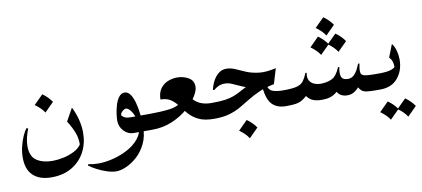

<svg xmlns="http://www.w3.org/2000/svg" viewBox="-62 -652 2313 1052"><g transform="rotate(-10 1095.0 -126.5)"><path d="M332.5 -195.8Q351.1 -158.7 360.1 -121.8Q369.1 -85 369.1 -50.8Q369.1 9.3 343.5 57.1Q317.9 105 270.3 133.1Q222.7 161.1 156.7 161.1Q91.8 161.1 55.7 127.7Q19.5 94.2 19.5 27.8Q19.5 -3.4 27.1 -34.4Q34.7 -65.4 45.9 -90.3Q57.1 -115.2 67.9 -128.4L76.7 -124.5Q67.9 -102.5 61.8 -78.6Q55.7 -54.7 55.7 -29.8Q55.7 28.3 90.6 50.8Q125.5 73.2 178.7 73.2Q205.6 73.2 238.3 66.4Q271 59.6 299.8 44.9Q328.6 30.3 342.8 6.3L340.3 16.1Q341.3 -25.4 327.9 -58.6Q314.5 -91.8 293 -125ZM185.1 -295.9Q216.3 -273.9 235.8 -245.1L185.1 -194.3Q175.3 -209.5 162.4 -221.9Q149.4 -234.4 134.3 -245.1Z M514.2 190.4Q489.7 190.4 461.2 181.2Q432.6 171.9 406.7 158.4Q380.9 145 363.8 131.8L367.2 125Q393.1 130.9 423.3 130.9Q460.9 130.9 504.4 120.1Q547.9 109.4 586.7 88.6Q625.5 67.9 650.4 37.6Q675.3 7.3 675.3 -31.2Q675.3 -65.4 665.8 -89.4Q656.2 -113.3 644 -126.2Q631.8 -139.2 623.5 -139.2Q613.8 -139.2 602.5 -128.9Q591.3 -118.7 591.3 -108.9Q591.3 -104.5 603.3 -96.2Q615.2 -87.9 639.2 -87.9H744.6Q757.3 -87.9 763.2 -74.5Q769 -61 769 -43.9Q769 -26.9 763.2 -13.4Q757.3 0 744.6 0H641.1Q610.4 0 587.4 -24.4Q564.5 -48.8 564.5 -83Q564.5 -95.7 567.6 -119.4Q570.8 -143.1 578.1 -167.7Q585.4 -192.4 598.4 -209.7Q611.3 -227.1 630.4 -227.1Q648.9 -227.1 662.1 -208.3Q675.3 -189.5 683.3 -159.2Q691.4 -128.9 695.1 -94Q698.7 -59.1 698.7 -26.4Q698.7 28.3 678.7 69.1Q658.7 109.9 628.7 136.7Q598.6 163.6 567.4 177Q536.1 190.4 514.2 190.4Z M817.9 -155.3Q818.4 -192.9 835 -215.6Q851.6 -238.3 876.7 -248.3Q901.9 -258.3 928.2 -258.3Q963.4 -258.3 991.5 -241.9Q1019.5 -225.6 1019.5 -191.4Q1019.5 -170.4 999.8 -138.4Q980 -106.4 943.4 -74.7Q906.7 -43 856.2 -21.5Q805.7 0 744.6 0Q731.4 0 725.1 -13.4Q718.8 -26.9 718.8 -43.9Q718.8 -61 725.1 -74.5Q731.4 -87.9 744.6 -87.9Q806.2 -87.9 856.9 -94Q907.7 -100.1 939 -133.8H985.8Q1019 -87.9 1090.8 -87.9Q1105.5 -87.9 1112.8 -74.5Q1120.1 -61 1120.1 -43.9Q1120.1 -26.9 1112.8 -13.4Q1105.5 0 1090.8 0Q1037.1 0 1004.9 -15.6Q972.7 -31.2 952.1 -54.4Q931.6 -77.6 914.8 -100.8Q897.9 -124 876 -139.6Q854 -155.3 817.9 -155.3Z M1090.8 0Q1079.6 0 1074 -13.4Q1068.4 -26.9 1068.4 -43.9Q1068.4 -61 1074 -74.5Q1079.6 -87.9 1090.8 -87.9Q1136.7 -87.9 1165.8 -92Q1194.8 -96.2 1215.1 -104Q1235.4 -111.8 1254.2 -122.3Q1272.9 -132.8 1297.6 -145Q1322.3 -157.2 1359.6 -170.9Q1397 -184.6 1455.6 -198.2L1434.1 -137.2Q1379.9 -126 1340.8 -130.9Q1301.8 -135.7 1273.4 -147.5Q1245.1 -159.2 1223.1 -169.7Q1201.2 -180.2 1181.2 -180.2Q1158.7 -180.2 1142.8 -172.4Q1127 -164.6 1117.2 -154.8L1110.4 -157.7Q1115.2 -181.2 1127.2 -204.6Q1139.2 -228 1158 -243.4Q1176.8 -258.8 1201.2 -258.8Q1227.1 -258.8 1251.7 -247.6Q1276.4 -236.3 1305.9 -223.9Q1335.4 -211.4 1375 -206.5Q1414.6 -201.7 1470.2 -214.8L1444.8 -130.4Q1394 -120.1 1358.4 -104Q1322.8 -87.9 1294.2 -70.1Q1265.6 -52.2 1237.3 -36.1Q1209 -20 1174.3 -10Q1139.6 0 1090.8 0ZM1489.7 0Q1437.5 0 1410.2 -31.2Q1382.8 -62.5 1378.4 -142.6L1400.4 -148.4Q1404.8 -108.9 1425.8 -98.4Q1446.8 -87.9 1489.7 -87.9Q1502.9 -87.9 1509.3 -74.5Q1515.6 -61 1515.6 -43.9Q1515.6 -26.9 1509.3 -13.4Q1502.9 0 1489.7 0ZM1263.7 37.1Q1294.9 59.1 1314.5 87.9L1263.7 138.7Q1253.9 123.5 1241 111.1Q1228 98.6 1212.9 87.9Z M1993.7 0Q1959 0 1940.4 -2.4Q1921.9 -4.9 1912.1 -12.7Q1902.3 -20.5 1894 -35.6L1898.4 -37.6Q1891.1 -24.9 1873 -12.5Q1855 0 1832.5 0Q1789.6 0 1773.4 -33.2L1777.8 -32.2Q1767.6 -20 1746.3 -10Q1725.1 0 1688.5 0Q1662.6 0 1642.1 -7.3Q1621.6 -14.6 1605 -37.6L1609.9 -38.6Q1592.3 -22.5 1577.6 -14.2Q1563 -5.9 1543.2 -2.9Q1523.4 0 1489.7 0Q1479.5 0 1474.6 -13.4Q1469.7 -26.9 1469.7 -43.9Q1469.7 -61 1474.6 -74.5Q1479.5 -87.9 1489.7 -87.9Q1537.1 -87.9 1562 -93.8Q1586.9 -99.6 1600.1 -115.2Q1613.3 -130.9 1625 -160.6H1632.3Q1627 -133.8 1636 -117.9Q1645 -102.1 1662.1 -95Q1679.2 -87.9 1697.8 -87.9Q1732.9 -87.9 1760.3 -100.8Q1787.6 -113.8 1806.6 -160.6H1814Q1806.2 -120.6 1814.5 -104.2Q1822.8 -87.9 1849.6 -87.9Q1870.1 -87.9 1883.8 -101.6Q1897.5 -115.2 1905.8 -132.6Q1914.1 -149.9 1918.5 -160.6H1925.8Q1919.4 -127.4 1921.4 -112.1Q1923.3 -96.7 1940.2 -92.3Q1957 -87.9 1993.7 -87.9Q2007.8 -87.9 2014.4 -74.5Q2021 -61 2021 -43.9Q2021 -26.9 2014.4 -13.4Q2007.8 0 1993.7 0ZM1774.4 -444.3Q1805.7 -422.4 1825.2 -393.6L1774.4 -342.8Q1764.6 -357.9 1751.7 -370.4Q1738.8 -382.8 1723.6 -393.6ZM1727.5 -344.7Q1758.8 -322.8 1778.3 -293.9L1727.5 -243.2Q1717.8 -258.3 1704.8 -270.8Q1691.9 -283.2 1676.8 -293.9ZM1824.2 -344.7Q1855.5 -322.8 1875 -293.9L1824.2 -243.2Q1814.5 -258.3 1801.5 -270.8Q1788.6 -283.2 1773.4 -293.9Z M1993.7 -87.9H2024.4Q2068.4 -87.9 2090.1 -95.7Q2111.8 -103.5 2111.8 -110.8Q2111.8 -125.5 2107.4 -138.9Q2103 -152.3 2091.8 -164.1L2119.6 -234.9Q2133.8 -216.3 2140.1 -192.1Q2146.5 -168 2146.5 -144Q2146.5 -83.5 2112.1 -41.7Q2077.6 0 2013.7 0H1993.7Q1981.4 0 1975.6 -14.2Q1969.7 -28.3 1969.7 -45.4Q1969.7 -62.5 1975.6 -75.2Q1981.4 -87.9 1993.7 -87.9ZM2042.5 71.3Q2073.7 93.3 2093.3 122.1L2042.5 172.9Q2032.7 157.7 2019.8 145.3Q2006.8 132.8 1991.7 122.1ZM2139.2 71.3Q2170.4 93.3 2189.9 122.1L2139.2 172.9Q2129.4 157.7 2116.5 145.3Q2103.5 132.8 2088.4 122.1Z"/></g></svg>

Font: Lateef
Style: Regular
Weight: 400
Designer: SIL International
Foundry: SIL International
Version: Version 4.200